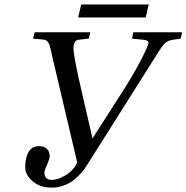

<svg xmlns="http://www.w3.org/2000/svg" viewBox="-20 -838 845 870"><path d="M334 -758.8 348.1 -817.9H653.8L640.1 -758.8ZM94.2 -80.1Q94.2 -124 109.9 -149.9Q125.5 -175.8 155.8 -175.8Q179.2 -175.8 192.1 -163.8Q205.1 -151.9 205.1 -131.8Q205.1 -117.2 193.1 -91.8Q181.2 -66.4 181.2 -57.1Q181.2 -22.9 213.9 -22.9Q240.2 -22.9 273.2 -41.5Q306.2 -60.1 323.2 -88.9L330.1 -101.1L219.2 -571.8Q216.8 -581.5 213.6 -596.2Q210.4 -610.8 209 -616.9Q207.5 -623 204.8 -632.1Q202.1 -641.1 199.7 -644.3Q197.3 -647.5 192.9 -651.9Q188.5 -656.2 183.1 -657.5Q177.7 -658.7 169.9 -659.2L129.9 -663.1L137.2 -691.9H389.2L381.8 -663.1L338.9 -658.2Q313 -656.7 313 -620.1Q313 -583.5 348.1 -432.1L398.9 -211.9H399.9L545.9 -439.9Q581.5 -495.6 617.2 -563.2Q652.8 -630.9 652.8 -644Q652.8 -650.9 646.5 -653.8Q640.1 -656.7 626 -658.2L578.1 -663.1L584 -691.9H805.2L798.8 -663.1Q792.5 -662.1 780.5 -660.4Q768.6 -658.7 764.6 -658Q760.7 -657.2 752.7 -655.5Q744.6 -653.8 741.5 -651.6Q738.3 -649.4 732.7 -646Q727.1 -642.6 723.1 -637.7Q719.2 -632.8 714.1 -626.5Q709 -620.1 703.1 -610.8L373 -87.9Q356 -61 335.4 -41Q314.9 -21 298.3 -11.2Q281.7 -1.5 263.4 4.2Q245.1 9.8 235.4 11Q225.6 12.2 215.8 12.2Q160.6 12.2 127.4 -17.1Q94.2 -46.4 94.2 -80.1Z"/></svg>

Font: Linguistics Pro
Style: Italic
Weight: 400
Italic angle: -12°
Designer: Stefan Peev, Context Ltd
Foundry: Stefan Peev, Context Ltd
Version: Version 001.000